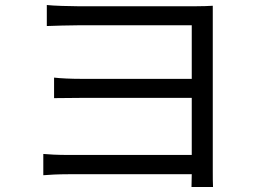

<svg xmlns="http://www.w3.org/2000/svg" viewBox="-20 -722 1040 767"><path d="M153 -107V-22C173 -24 214 -26 254 -26H746L745 25H831C830 8 830 -14 830 -35C830 -141 830 -596 830 -639C830 -664 830 -685 830 -699C814 -698 788 -697 760 -697C659 -697 362 -697 293 -697C261 -697 191 -699 167 -702V-618C190 -619 261 -621 293 -621C362 -621 705 -621 746 -621V-407H305C263 -407 221 -409 196 -412V-330C220 -330 263 -331 306 -331H746V-103H253C210 -103 173 -105 153 -107Z"/></svg>

Font: Source Han Sans KR
Style: Regular
Weight: 400
Designer: Ryoko NISHIZUKA 西塚涼子 (kana, bopomofo & ideographs); Paul D. Hunt (Latin, Greek & Cyrillic); Sandoll Communications 산돌커뮤니
Foundry: Adobe
Version: Version 2.004;hotconv 1.0.118;makeotfexe 2.5.65603